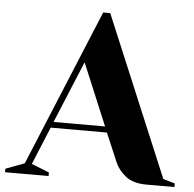

<svg xmlns="http://www.w3.org/2000/svg" viewBox="-71 -762 822 813"><g transform="rotate(5 340.0 -355.0)"><path d="M165 -15V0H-20V-15L60 -45L335 -710H365L650 -30L700 -15V0H580Q524 0 492 -25.5Q460 -51 446 -85L395 -205H156L90 -45ZM166 -230H385L275 -493Z"/></g></svg>

Font: Yeseva One
Style: Regular
Weight: 400
Designer: Jovanny Lemonad
Foundry: Jovanny Lemonad
Version: Version 2.001; ttfautohint (v0.91) -l 8 -r 50 -G 200 -x 0 -w